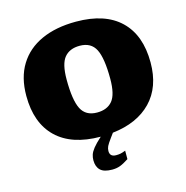

<svg xmlns="http://www.w3.org/2000/svg" viewBox="-133 -846 1163 1203"><g transform="rotate(-15 449.0 -245.0)"><path d="M490 38Q467.5 68.5 460.5 83.2Q453.5 98 453.5 114Q453.5 151.5 494 151.5Q510 151.5 522.8 149Q535.5 146.5 555.5 138.5V193.5Q521 216 498.2 224.2Q475.5 232.5 447.5 232.5Q394 232.5 370.8 210Q347.5 187.5 347.5 145.5Q347.5 127.5 353 110Q358.5 92.5 376.2 70Q394 47.5 430 15L430.5 14.5Q243.5 14 144.8 -81.2Q46 -176.5 46 -353Q46 -472 96.8 -554.2Q147.5 -636.5 241.8 -679.2Q336 -722 466.5 -722Q654.5 -722 753.5 -626.8Q852.5 -531.5 852.5 -354.5Q852.5 -195 762 -101.5Q671.5 -8 510.5 10ZM448.5 -137.5Q514 -137.5 548 -178.2Q582 -219 582 -321Q582 -454.5 552.8 -512.2Q523.5 -570 450 -570Q384.5 -570 350.5 -529.2Q316.5 -488.5 316.5 -386.5Q316.5 -253 345.8 -195.2Q375 -137.5 448.5 -137.5Z"/></g></svg>

Font: Newsreader 6pt ExtraBold
Style: Regular
Weight: 800
Designer: Hugues Gentile
Foundry: Production Type
Version: Version 1.003; ttfautohint (v1.8.3)